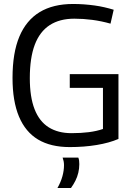

<svg xmlns="http://www.w3.org/2000/svg" viewBox="-20 -730 672 966"><path d="M43 -338Q43 -464 77.5 -546Q112 -628 179.5 -669Q247 -710 348 -710Q376 -710 403 -708Q430 -706 455.5 -702.5Q481 -699 505 -693.5Q529 -688 552 -681L536 -611Q490 -624 444.5 -630Q399 -636 354 -636Q280 -636 230 -603.5Q180 -571 155 -505Q130 -439 130 -337Q130 -242 154 -180.5Q178 -119 225 -89.5Q272 -60 340 -60Q387 -60 426.5 -65Q466 -70 498 -81V-288H331V-357H576V-31Q530 -11 466.5 -0.5Q403 10 331 10Q235 10 171.5 -28Q108 -66 75.5 -143.5Q43 -221 43 -338ZM269 216Q286 186 294 157Q302 128 302 101Q302 90 300 80.5Q298 71 295 63H374Q377 70 378 78.5Q379 87 379 96Q379 118 374 139Q369 160 359.5 179Q350 198 337 216Z"/></svg>

Font: Georama ExtraCondensed Thin
Style: Regular
Weight: 400
Version: Version 1.001